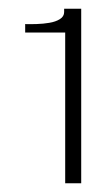

<svg xmlns="http://www.w3.org/2000/svg" viewBox="-20 -791 256 440"><path d="M129.4 -371V-716.4H37.7V-735.8Q47.9 -735.4 63.7 -735.9Q79.6 -736.4 92.9 -738.7Q107.6 -741.1 117.3 -747.2Q127 -753.3 127 -763.4V-771H166.1V-371Z"/></svg>

Font: Panamera Thin
Style: Regular
Weight: 100
Designer: Bastien Sozeau
Foundry: NBR — Bastien Sozeau
Version: Version 3.003;gftools[0.9.33]